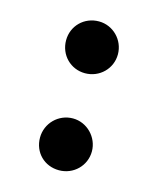

<svg xmlns="http://www.w3.org/2000/svg" viewBox="-82 -531 496 604"><g transform="rotate(15 166.5 -229.5)"><path d="M251 -387C251 -434 213 -472 167 -472C119 -472 82 -435 82 -388C82 -340 119 -303 166 -303C213 -303 251 -340 251 -387ZM251 -71C251 -117 213 -156 167 -156C120 -156 82 -118 82 -71C82 -23 118 13 166 13C213 13 251 -24 251 -71Z"/></g></svg>

Font: XITS Math
Style: Bold
Weight: 700
Designer: MicroPress Inc., with final additions and corrections provided by Coen Hoffman, Elsevier (retired)
Version: Version 1.105